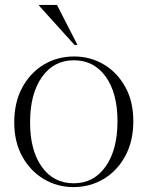

<svg xmlns="http://www.w3.org/2000/svg" viewBox="-20 -752 601 782"><path d="M279 10Q213.5 10 158.8 -22.5Q104 -55 71 -114.2Q38 -173.5 38 -253.5Q38 -335 70.5 -395.2Q103 -455.5 158.2 -488.8Q213.5 -522 282 -522Q348 -522 402.8 -489.5Q457.5 -457 490.2 -398Q523 -339 523 -258.5Q523 -177 490.2 -116.5Q457.5 -56 402 -23Q346.5 10 279 10ZM280 -5.5Q362 -5.5 410.2 -73.8Q458.5 -142 458.5 -258.5Q458.5 -373 410.5 -439.8Q362.5 -506.5 281 -506.5Q199 -506.5 150.8 -438.2Q102.5 -370 102.5 -253.5Q102.5 -139 150.5 -72.2Q198.5 -5.5 280 -5.5ZM295.5 -569H283.5L139.5 -728.5V-732H212Z"/></svg>

Font: Newsreader Display Light
Style: Regular
Weight: 300
Designer: Hugues Gentile
Foundry: Production Type
Version: Version 1.001